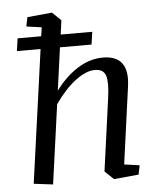

<svg xmlns="http://www.w3.org/2000/svg" viewBox="-54 -810 725 867"><g transform="rotate(-5 308.5 -376.5)"><path d="M201.2 -348.6 151.4 10.7 64.5 0 148.4 -603.5H41L49.3 -660.6H156.2L162.1 -700.7L93.3 -710.4L101.6 -752L213.9 -762.7L253.4 -724.6L244.6 -660.6H387.7L379.4 -603.5H236.3L209.5 -409.2Q253.4 -469.2 309.1 -504.9Q364.7 -540.5 425.3 -540.5Q546.9 -540.5 526.9 -399.9L479 -51.3L548.3 -41.5L540 0L427.7 10.7L387.7 -27.3L433.1 -356.9Q442.9 -426.8 433.1 -457.3Q423.3 -487.8 383.8 -487.8Q344.2 -487.8 295.7 -451.2Q247.1 -414.6 201.2 -348.6Z"/></g></svg>

Font: NoticiaText-Italic
Style: Italic
Weight: 400
Italic angle: -8°
Designer: JM Sole
Foundry: JM Sole
Version: Version 1.003